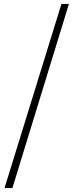

<svg xmlns="http://www.w3.org/2000/svg" viewBox="-20 -783 373 975"><path d="M3 172 292 -763H330L43 172Z"/></svg>

Font: Noto Serif HK
Style: Regular
Weight: 200
Designer: Ryoko NISHIZUKA 西塚涼子 (kana & ideographs); Frank Grießhammer (Latin, Greek & Cyrillic); Wenlong ZHANG 张文龙 (bopomofo); San
Foundry: Adobe
Version: Version 2.001;hotconv 1.1.0;makeotfexe 2.6.0